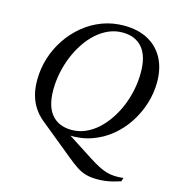

<svg xmlns="http://www.w3.org/2000/svg" viewBox="-129 -803 1012 1118"><g transform="rotate(15 377.0 -243.5)"><path d="M374 129 168 -39Q138 -64 116.8 -96Q95.5 -128 84.2 -168.5Q73 -209 73 -258.5Q73 -326.5 92.8 -390.8Q112.5 -455 149.5 -510.2Q186.5 -565.5 237.2 -607.5Q288 -649.5 349.8 -672.8Q411.5 -696 481.5 -696Q565.5 -696 625.8 -663.5Q686 -631 718.5 -570.8Q751 -510.5 751 -426.5Q751 -362.5 731.5 -298.8Q712 -235 675.2 -178.5Q638.5 -122 586.8 -79.5Q535 -37 469.8 -14.5Q404.5 8 328 3.5L312 -17L495.5 101.5Q528.5 122.5 554.5 136Q580.5 149.5 604 156.2Q627.5 163 652 164.2Q676.5 165.5 706 162L699 184Q677 191 654.8 196.8Q632.5 202.5 609 205.8Q585.5 209 560 209Q521 209 492 201Q463 193 435.8 175.2Q408.5 157.5 374 129ZM178.5 -228Q178.5 -129.5 221 -79.8Q263.5 -30 341.5 -30Q384.5 -30 423.8 -47Q463 -64 496.8 -94.5Q530.5 -125 558 -165.8Q585.5 -206.5 605 -254.2Q624.5 -302 634.8 -353.5Q645 -405 645 -457Q645 -555.5 602.8 -605.2Q560.5 -655 482.5 -655Q439.5 -655 400.2 -638Q361 -621 327 -590.5Q293 -560 265.8 -519.2Q238.5 -478.5 219 -430.8Q199.5 -383 189 -331.5Q178.5 -280 178.5 -228Z"/></g></svg>

Font: Newsreader 36pt Medium
Style: Italic
Weight: 500
Italic angle: -17°
Designer: Hugues Gentile
Foundry: Production Type
Version: Version 1.003